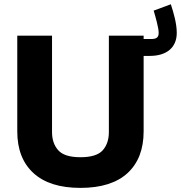

<svg xmlns="http://www.w3.org/2000/svg" viewBox="-20 -892 864 917"><path d="M500 -261.2C500 -225.6 490.2 -196.3 470.7 -174.3C451.2 -152.3 415.5 -141.1 364.3 -141.1C313 -141.1 277.8 -152.3 258.3 -174.3C238.3 -196.3 228.5 -225.6 228.5 -261.2V-721.7H62.5V-264.6C62.5 -179.2 87.9 -113.3 139.2 -65.9C190.4 -18.6 265.1 5.4 364.3 5.4C463.4 5.4 538.6 -18.6 589.8 -65.9C640.6 -113.3 666 -179.2 666 -264.6V-625H695.8C775.4 -625 824.2 -664.6 824.2 -734.9C824.2 -779.3 809.6 -830.1 795.9 -871.6L713.9 -841.3C718.8 -825.2 724.1 -806.2 729.5 -784.7C734.9 -762.7 737.8 -746.6 737.8 -735.4C737.8 -713.9 728.5 -705.6 700.7 -705.6H666V-721.7H500Z"/></svg>

Font: Estedad ExtraBold
Style: Regular
Weight: 800
Designer: Amin Abedi
Version: Version 7.3